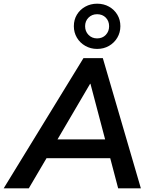

<svg xmlns="http://www.w3.org/2000/svg" viewBox="-58 -1020 822 1040"><path d="M-38 0 394 -705H499L705 0H582L532 -190L572 -163H158L208 -187L98 0ZM430 -566 240 -242 218 -265H545L518 -240L432 -566ZM468 -755Q433 -755 404 -771.5Q375 -788 358.5 -816Q342 -844 342 -878Q342 -913 358.5 -940.5Q375 -968 404 -984Q433 -1000 468 -1000Q504 -1000 532.5 -984Q561 -968 577.5 -940.5Q594 -913 594 -878Q594 -844 577.5 -816Q561 -788 532.5 -771.5Q504 -755 468 -755ZM468 -812Q497 -812 515 -831Q533 -850 533 -878Q533 -906 515 -924.5Q497 -943 468 -943Q440 -943 421.5 -924.5Q403 -906 403 -878Q403 -850 421.5 -831Q440 -812 468 -812Z"/></svg>

Font: Nunito Sans 12pt ExtraLight 12pt
Style: Bold Italic
Weight: 700
Italic angle: -9°
Version: Version 3.101;gftools[0.9.27]